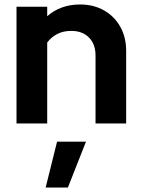

<svg xmlns="http://www.w3.org/2000/svg" viewBox="-20 -551 633 857"><path d="M53.7 0V-521H190.7V-478.5Q250.4 -531 337.2 -531Q397.8 -531 444.1 -504.7Q490.5 -478.5 516.8 -431.7Q543.1 -385 543.1 -323.4V0H406.4V-303.4Q406.4 -354 377.1 -383.5Q347.9 -413.1 297.9 -413.1Q262.9 -413.1 236.1 -399.5Q209.4 -386 190.7 -361.1V0ZM183.7 286.2 234.7 81.4H363.8L283 286.2Z"/></svg>

Font: Red Hat Display VF
Style: Regular
Weight: 300
Designer: Pentagram, MCKL
Foundry: Pentagram, MCKL
Version: Version 1.023